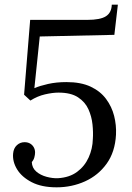

<svg xmlns="http://www.w3.org/2000/svg" viewBox="-20 -785 563 821"><path d="M484 -765 469 -636 150 -629 127 -408Q150 -418 185.5 -426Q221 -434 264 -434Q326 -434 367.5 -414.5Q409 -395 433.5 -362Q458 -329 468 -289.5Q478 -250 476 -209Q472 -135 436 -85Q400 -35 343.5 -9.5Q287 16 222 16Q158 16 115.5 -6Q73 -28 53 -61Q33 -94 36 -128Q38 -151 52 -164Q66 -177 85 -177Q99 -177 109 -171Q119 -165 124.5 -155Q130 -145 130 -133Q130 -124 127 -112.5Q124 -101 116 -92Q117 -67 135 -51.5Q153 -36 179 -29Q205 -22 228 -23Q277 -26 309.5 -50Q342 -74 359 -111.5Q376 -149 377 -191Q379 -219 375.5 -253Q372 -287 358 -318Q344 -349 313.5 -369Q283 -389 230 -389Q205 -389 172.5 -381.5Q140 -374 110 -355L83 -380L109 -700H353Q409 -700 433 -715.5Q457 -731 458 -765Z"/></svg>

Font: Lora Italic
Style: Italic
Weight: 400
Italic angle: -3°
Designer: Olga Karpushina, Alexei Vanyashin (Cyrillic)
Foundry: Cyreal
Version: Version 2.210; ttfautohint (v1.8.1.43-b0c9)